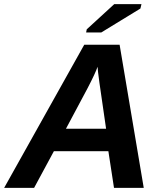

<svg xmlns="http://www.w3.org/2000/svg" viewBox="-41 -903 783 923"><path d="M650 0H507L480 -176H218L123 0H-21L364 -688H534ZM428 -582Q418 -552 380 -479L276 -284H469L437 -505Q428 -571 428 -582ZM446 -747H373L376 -762L508 -883H639L634 -862Z"/></svg>

Font: Libra Sans
Style: Bold Italic
Weight: 700
Italic angle: -12°
Foundry: Context Ltd
Version: Version 1.002